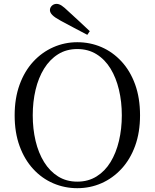

<svg xmlns="http://www.w3.org/2000/svg" viewBox="-20 -965 807 1001"><path d="M448.1 -802.5 435.2 -783.4Q400.1 -801.8 365.5 -820.1Q330.9 -838.4 296.6 -856.9Q265.3 -873.9 252.8 -886.7Q240.3 -899.5 240.3 -912.4Q240.3 -925.2 250.3 -935Q260.4 -944.8 275.2 -944.8Q287.4 -944.8 301.1 -936Q314.7 -927.2 337.4 -905.1Q364 -881.7 391.7 -855.3Q419.5 -828.9 448.1 -802.5ZM383 16.1Q316.9 16.1 257.7 -9.3Q198.4 -34.7 153.2 -83.8Q107.9 -132.9 82.2 -203.3Q56.4 -273.6 56.4 -363.7Q56.4 -452.8 82.2 -523.6Q107.9 -594.3 153.2 -643.4Q198.4 -692.5 257.7 -718.7Q316.9 -744.9 383 -744.9Q450 -744.9 508.8 -719.5Q567.6 -694.1 613.1 -645Q658.7 -595.9 684.4 -525.1Q710.1 -454.4 710.1 -363.7Q710.1 -274.6 684.4 -204.2Q658.7 -133.7 613.1 -84.6Q567.6 -35.5 508.8 -9.7Q450 16.1 383 16.1ZM383 -18Q440.1 -18 483.7 -45.3Q527.4 -72.6 556.4 -120.2Q585.4 -167.8 600.2 -230.4Q615.1 -293.1 615.1 -363.7Q615.1 -434.4 600.2 -496.9Q585.4 -559.5 556.4 -607.1Q527.4 -654.7 483.7 -682Q440.1 -709.3 383 -709.3Q325.9 -709.3 282.6 -682Q239.2 -654.7 209.8 -607.1Q180.4 -559.5 165.5 -496.9Q150.7 -434.4 150.7 -363.7Q150.7 -293.1 165.5 -230.4Q180.4 -167.8 209.8 -120.2Q239.2 -72.6 282.6 -45.3Q325.9 -18 383 -18Z"/></svg>

Font: Noto Serif HK
Style: Regular
Weight: 200
Designer: Ryoko NISHIZUKA 西塚涼子 (kana & ideographs); Frank Grießhammer (Latin, Greek & Cyrillic); Wenlong ZHANG 张文龙 (bopomofo); San
Foundry: Adobe
Version: Version 2.001;hotconv 1.1.0;makeotfexe 2.6.0